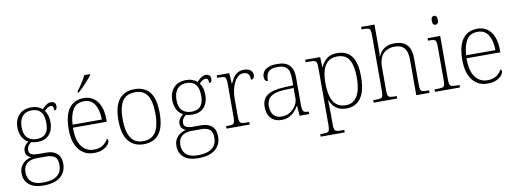

<svg xmlns="http://www.w3.org/2000/svg" viewBox="-73 -1213 5116 1900"><g transform="rotate(-10 2485.0 -263.0)"><path d="M236 240Q142 240 92.5 198Q43 156 43 83Q43 42 61 12.5Q79 -17 107 -34.5Q135 -52 164 -57Q142 -64 126.5 -81.5Q111 -99 111 -129Q111 -158 128.5 -180.5Q146 -203 163 -215Q120 -237 100.5 -280Q81 -323 81 -370Q81 -446 125 -494.5Q169 -543 251 -543Q287 -543 315 -532Q343 -521 361 -505Q370 -515 383 -527.5Q396 -540 413 -549.5Q430 -559 450 -559Q476 -559 487.5 -545.5Q499 -532 499 -513Q499 -496 492.5 -484.5Q486 -473 471 -473Q471 -498 465 -510Q459 -522 444 -522Q424 -522 409.5 -511.5Q395 -501 378 -485Q393 -466 403 -435.5Q413 -405 413 -364Q413 -289 372.5 -242Q332 -195 251 -195Q239 -195 218.5 -198Q198 -201 190 -204Q172 -192 159.5 -173.5Q147 -155 147 -128Q147 -98 173 -87Q199 -76 238 -76H317Q367 -76 400 -60Q433 -44 449.5 -13.5Q466 17 466 62Q466 143 408.5 191.5Q351 240 236 240ZM239 210Q304 210 345.5 193Q387 176 407 144Q427 112 427 67Q427 6 397.5 -16Q368 -38 311 -38H219Q181 -38 150 -26.5Q119 -15 101 11.5Q83 38 83 83Q83 117 97.5 146Q112 175 146 192.5Q180 210 239 210ZM248 -225Q288 -225 315 -238.5Q342 -252 356.5 -283Q371 -314 371 -365Q371 -417 357 -449.5Q343 -482 315.5 -497.5Q288 -513 248 -513Q211 -513 183 -497Q155 -481 139 -448.5Q123 -416 123 -364Q123 -292 157.5 -258.5Q192 -225 248 -225Z M786 10Q690 10 634 -61Q578 -132 578 -262Q578 -404 629.5 -473.5Q681 -543 777 -543Q863 -543 912.5 -478Q962 -413 962 -294V-273H622Q621 -147 667 -85Q713 -23 790 -23Q846 -23 881.5 -47.5Q917 -72 934 -107Q939 -104 942 -99Q945 -94 945 -86Q945 -68 927 -45.5Q909 -23 874 -6.5Q839 10 786 10ZM918 -303Q917 -397 882 -454.5Q847 -512 776 -512Q698 -512 663.5 -455.5Q629 -399 624 -303ZM730 -619Q745 -638 762.5 -664Q780 -690 796.5 -717Q813 -744 823 -766H880V-756Q871 -743 854 -723Q837 -703 816.5 -681Q796 -659 776 -639.5Q756 -620 740 -606H730Z M1285 10Q1188 10 1133 -58Q1078 -126 1078 -267Q1078 -407 1131.5 -475Q1185 -543 1289 -543Q1387 -543 1440 -477Q1493 -411 1493 -267Q1493 -126 1440 -58Q1387 10 1285 10ZM1285 -21Q1346 -21 1382.5 -51Q1419 -81 1434.5 -136.5Q1450 -192 1450 -267Q1450 -392 1411.5 -452Q1373 -512 1289 -512Q1199 -512 1160 -451Q1121 -390 1121 -267Q1121 -150 1160 -85.5Q1199 -21 1285 -21Z M1792 240Q1698 240 1648.5 198Q1599 156 1599 83Q1599 42 1617 12.5Q1635 -17 1663 -34.5Q1691 -52 1720 -57Q1698 -64 1682.5 -81.5Q1667 -99 1667 -129Q1667 -158 1684.5 -180.5Q1702 -203 1719 -215Q1676 -237 1656.5 -280Q1637 -323 1637 -370Q1637 -446 1681 -494.5Q1725 -543 1807 -543Q1843 -543 1871 -532Q1899 -521 1917 -505Q1926 -515 1939 -527.5Q1952 -540 1969 -549.5Q1986 -559 2006 -559Q2032 -559 2043.5 -545.5Q2055 -532 2055 -513Q2055 -496 2048.5 -484.5Q2042 -473 2027 -473Q2027 -498 2021 -510Q2015 -522 2000 -522Q1980 -522 1965.5 -511.5Q1951 -501 1934 -485Q1949 -466 1959 -435.5Q1969 -405 1969 -364Q1969 -289 1928.5 -242Q1888 -195 1807 -195Q1795 -195 1774.5 -198Q1754 -201 1746 -204Q1728 -192 1715.5 -173.5Q1703 -155 1703 -128Q1703 -98 1729 -87Q1755 -76 1794 -76H1873Q1923 -76 1956 -60Q1989 -44 2005.5 -13.5Q2022 17 2022 62Q2022 143 1964.5 191.5Q1907 240 1792 240ZM1795 210Q1860 210 1901.5 193Q1943 176 1963 144Q1983 112 1983 67Q1983 6 1953.5 -16Q1924 -38 1867 -38H1775Q1737 -38 1706 -26.5Q1675 -15 1657 11.5Q1639 38 1639 83Q1639 117 1653.5 146Q1668 175 1702 192.5Q1736 210 1795 210ZM1804 -225Q1844 -225 1871 -238.5Q1898 -252 1912.5 -283Q1927 -314 1927 -365Q1927 -417 1913 -449.5Q1899 -482 1871.5 -497.5Q1844 -513 1804 -513Q1767 -513 1739 -497Q1711 -481 1695 -448.5Q1679 -416 1679 -364Q1679 -292 1713.5 -258.5Q1748 -225 1804 -225Z M2118 0V-25H2136Q2164 -25 2179.5 -29Q2195 -33 2200.5 -49.5Q2206 -66 2206 -101V-439Q2206 -473 2200.5 -488Q2195 -503 2178.5 -507Q2162 -511 2128 -511H2113V-536H2239L2246 -427H2248Q2261 -456 2277.5 -483Q2294 -510 2321 -527Q2348 -544 2387 -544Q2429 -544 2452.5 -525Q2476 -506 2476 -475Q2476 -459 2467.5 -446.5Q2459 -434 2440 -434Q2440 -463 2433 -479.5Q2426 -496 2411.5 -503.5Q2397 -511 2375 -511Q2346 -511 2322.5 -491Q2299 -471 2282.5 -438Q2266 -405 2257 -364Q2248 -323 2248 -280V-100Q2248 -65 2254 -49Q2260 -33 2275 -29Q2290 -25 2318 -25H2351V0Z M2670 10Q2630 10 2597 -6.5Q2564 -23 2545 -58.5Q2526 -94 2526 -147Q2526 -226 2582.5 -263Q2639 -300 2758 -304L2841 -307V-371Q2841 -413 2833 -444.5Q2825 -476 2798.5 -494.5Q2772 -513 2719 -513Q2672 -513 2646.5 -498.5Q2621 -484 2611.5 -457Q2602 -430 2602 -393Q2586 -393 2577 -405Q2568 -417 2568 -443Q2568 -467 2582.5 -490Q2597 -513 2630.5 -528Q2664 -543 2719 -543Q2808 -543 2845.5 -501Q2883 -459 2883 -383V-111Q2883 -76 2887.5 -57Q2892 -38 2904 -31.5Q2916 -25 2942 -25H2948V0H2852L2844 -100H2841Q2828 -78 2806 -52Q2784 -26 2750.5 -8Q2717 10 2670 10ZM2678 -23Q2725 -23 2761.5 -46Q2798 -69 2819.5 -104.5Q2841 -140 2841 -174V-281L2760 -278Q2687 -276 2645 -259.5Q2603 -243 2585.5 -214Q2568 -185 2568 -145Q2568 -112 2579 -84Q2590 -56 2614.5 -39.5Q2639 -23 2678 -23Z M3021 240V215H3047Q3075 215 3090.5 211Q3106 207 3111.5 190.5Q3117 174 3117 139V-439Q3117 -473 3111.5 -488Q3106 -503 3089.5 -507Q3073 -511 3039 -511H3002V-536H3153L3157 -435H3161Q3180 -482 3218.5 -514Q3257 -546 3322 -546Q3422 -546 3470 -480.5Q3518 -415 3518 -276Q3518 -129 3466 -59.5Q3414 10 3323 10Q3260 10 3219.5 -19.5Q3179 -49 3158 -104H3156Q3155 -88 3157 -59Q3159 -30 3159 18V140Q3159 175 3165 191Q3171 207 3186 211Q3201 215 3229 215H3263V240ZM3322 -23Q3397 -23 3436 -87.5Q3475 -152 3475 -272Q3475 -391 3440 -452Q3405 -513 3319 -513Q3260 -513 3225 -483Q3190 -453 3174.5 -400Q3159 -347 3159 -277Q3159 -199 3174.5 -142Q3190 -85 3226 -54Q3262 -23 3322 -23Z M3596 0V-25H3618Q3652 -25 3668.5 -29Q3685 -33 3690.5 -48.5Q3696 -64 3696 -98V-659Q3696 -695 3690.5 -711Q3685 -727 3669.5 -731Q3654 -735 3626 -735H3604V-760H3738V-494Q3738 -484 3737.5 -473Q3737 -462 3736 -453Q3735 -444 3735 -439H3737Q3748 -466 3767.5 -489.5Q3787 -513 3820 -528Q3853 -543 3902 -543Q3981 -543 4023.5 -499.5Q4066 -456 4066 -359V-98Q4066 -64 4071.5 -48.5Q4077 -33 4093.5 -29Q4110 -25 4143 -25H4157V0H4024V-357Q4024 -434 3994 -472Q3964 -510 3896 -510Q3848 -510 3812 -490Q3776 -470 3757 -431Q3738 -392 3738 -331V-97Q3738 -63 3743.5 -48Q3749 -33 3766 -29Q3783 -25 3816 -25H3832V0Z M4212 0V-25H4239Q4273 -25 4289.5 -29Q4306 -33 4311.5 -48Q4317 -63 4317 -97V-435Q4317 -471 4311.5 -487Q4306 -503 4290.5 -507Q4275 -511 4247 -511H4232V-536H4359V-98Q4359 -64 4364.5 -48.5Q4370 -33 4387 -29Q4404 -25 4437 -25H4463V0ZM4333 -653Q4320 -653 4311.5 -662.5Q4303 -672 4303 -698Q4303 -724 4311.5 -733.5Q4320 -743 4333 -743Q4347 -743 4355 -733.5Q4363 -724 4363 -698Q4363 -672 4355 -662.5Q4347 -653 4333 -653Z M4741 10Q4645 10 4589 -61Q4533 -132 4533 -262Q4533 -404 4584.5 -473.5Q4636 -543 4732 -543Q4818 -543 4867.5 -478Q4917 -413 4917 -294V-273H4577Q4576 -147 4622 -85Q4668 -23 4745 -23Q4801 -23 4836.5 -47.5Q4872 -72 4889 -107Q4894 -104 4897 -99Q4900 -94 4900 -86Q4900 -68 4882 -45.5Q4864 -23 4829 -6.5Q4794 10 4741 10ZM4873 -303Q4872 -397 4837 -454.5Q4802 -512 4731 -512Q4653 -512 4618.5 -455.5Q4584 -399 4579 -303Z"/></g></svg>

Font: Noto Serif Khmer ExtraLight
Style: Regular
Weight: 250
Version: Version 2.003